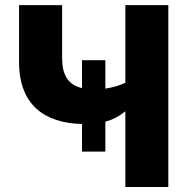

<svg xmlns="http://www.w3.org/2000/svg" viewBox="-20 -748 750 768"><path d="M481.4 0H653.3V-727.5H481.4V-417C458.5 -406.2 431.6 -397.9 401.4 -393.6V-507.3H308.1V-395.5C250.5 -409.2 228.5 -450.7 228.5 -515.1V-727.5H56.2V-500C56.2 -328.1 158.7 -255.4 308.1 -252V-141.6H401.4V-261.2C430.2 -269 456.1 -282.2 481.4 -302.7Z"/></svg>

Font: Inter ExtraBold
Style: Regular
Weight: 800
Designer: Rasmus Andersson
Foundry: rsms
Version: Version 4.001;git-9221beed3